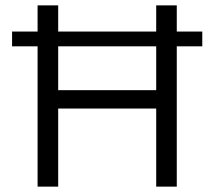

<svg xmlns="http://www.w3.org/2000/svg" viewBox="-20 -695 798 715"><path d="M120 0V-522.5H25V-577.5H120V-675H196.7V-577.5H561.7V-675H638.3V-577.5H733.3V-522.5H638.3V0H561.7V-290.8H196.7V0ZM196.7 -359.2H561.7V-522.5H196.7Z"/></svg>

Font: Funnel Sans Light
Style: Regular
Weight: 300
Designer: NORD ID, Kristian Moeller
Foundry: Dicotype
Version: Version 1.000